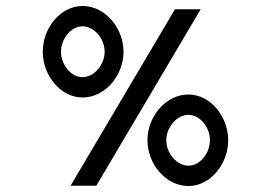

<svg xmlns="http://www.w3.org/2000/svg" viewBox="-20 -611 906 642"><path d="M256 -523C295 -523 330 -481 330 -438C330 -395 295 -353 256 -353C217 -353 184 -395 184 -438C184 -481 217 -523 256 -523ZM256 -285C332 -285 393 -359 393 -438C393 -517 332 -591 256 -591C182 -591 123 -517 123 -438C123 -359 182 -285 256 -285ZM610 -227C649 -227 682 -185 682 -142C682 -99 649 -57 610 -57C571 -57 536 -99 536 -142C536 -185 571 -227 610 -227ZM610 11C684 11 743 -63 743 -142C743 -221 684 -295 610 -295C534 -295 473 -221 473 -142C473 -63 534 11 610 11ZM651 -580H565L216 10H302Z"/></svg>

Font: Charger Monospace
Style: Regular
Weight: 400
Designer: Jasper
Foundry: Cannot Into Space Fonts
Version: Version 0.980